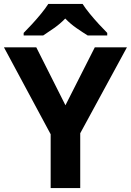

<svg xmlns="http://www.w3.org/2000/svg" viewBox="-20 -954 664 974"><path d="M312 -420 461 -714H624L387 -278V0H237V-273L0 -714H164ZM399 -934Q413 -912 435.5 -884.5Q458 -857 482 -831Q506 -805 524 -787V-774H425Q399 -790 368 -811.5Q337 -833 311 -860Q285 -833 255 -812Q225 -791 199 -774H100V-787Q119 -806 142.5 -831.5Q166 -857 188.5 -884.5Q211 -912 225 -934Z"/></svg>

Font: Noto Sans Gurmukhi
Style: Bold
Weight: 700
Designer: Jelle Bosma - Monotype Design Team
Foundry: Monotype Imaging Inc.
Version: Version 2.004; ttfautohint (v1.8.4.7-5d5b)